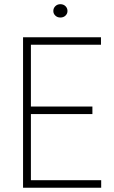

<svg xmlns="http://www.w3.org/2000/svg" viewBox="-20 -887 540 907"><path d="M458 -35.6V0H111.3V-35.6ZM126 -710.9V0H88.9V-710.9ZM416.5 -383.8V-348.1H111.3V-383.8ZM457 -710.9V-675.8H111.3V-710.9ZM231.9 -835Q231.9 -848.6 241.5 -857.9Q251 -867.2 265.1 -867.2Q279.8 -867.2 289.3 -857.9Q298.8 -848.6 298.8 -835Q298.8 -822.3 289.3 -813.2Q279.8 -804.2 265.1 -804.2Q251 -804.2 241.5 -813.2Q231.9 -822.3 231.9 -835Z"/></svg>

Font: Roboto Condensed ExtraLight
Style: Regular
Weight: 250
Designer: Christian Robertson
Foundry: Google
Version: Version 3.008; 2023